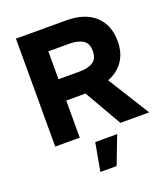

<svg xmlns="http://www.w3.org/2000/svg" viewBox="-166 -820 1028 1177"><g transform="rotate(-20 347.5 -231.5)"><path d="M77 0V-704H404Q526 -704 592 -643Q658 -582 658 -478Q658 -398 620.5 -346Q583 -294 521 -271L690 0H502L363 -242H237V0ZM237 -381H376Q431 -381 462.5 -402Q494 -423 494 -472Q494 -525 460 -544Q426 -563 376 -563H237ZM460 58 390 241H284L317 58Z"/></g></svg>

Font: Prodigy Sans
Style: Bold
Weight: 700
Designer: Wei Huang
Foundry: Wei Huang
Version: Version 1.003; ttfautohint (v1.8.3)